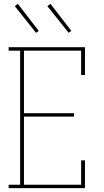

<svg xmlns="http://www.w3.org/2000/svg" viewBox="-20 -981 540 1001"><path d="M25 0V-18H85V-717H25V-735H423V-590H403V-717H105V-391H366V-373H105V-18H403V-145H423V0ZM338 -810 227 -949 243 -961 352 -820ZM168 -810 57 -949 73 -961 182 -820Z"/></svg>

Font: Iosevka Curly Slab Thin
Style: Regular
Weight: 100
Monospace: yes
Designer: Belleve Invis
Foundry: Belleve Invis
Version: Version 22.1.2; ttfautohint (v1.8.4)